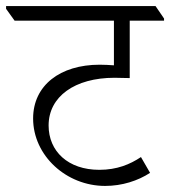

<svg xmlns="http://www.w3.org/2000/svg" viewBox="-53 -643 560 632"><path d="M293 -31C349 -31 401 -48 441 -74L411 -126C375 -102 332 -84 274 -84C171 -84 107 -145 107 -230C107 -325 193 -387 324 -387C338 -387 356 -386 374 -386V-575H487V-582L459 -623H-33V-614L-5 -575H322V-428C307 -429 291 -430 275 -430C145 -430 56 -362 56 -253C56 -131 165 -31 293 -31Z"/></svg>

Font: Noto Serif Devanagari Light
Style: Regular
Weight: 300
Designer: Universal Thirst, Indian Type Foundry and the Monotype Design Team
Foundry: Monotype Imaging Inc.
Version: Version 2.004